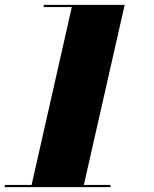

<svg xmlns="http://www.w3.org/2000/svg" viewBox="-58 -770 633 790"><path d="M-38.5 -9V0H396.5V-9H287L455 -750H122V-741H237.5L72 -9Z"/></svg>

Font: Bodoni* 24pt Fatface
Style: Italic
Weight: 900
Italic angle: -13°
Version: Version 2.3